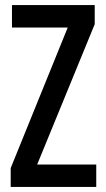

<svg xmlns="http://www.w3.org/2000/svg" viewBox="-20 -734 416 754"><path d="M358 0H22V-74L246 -626H27V-714H352V-639L126 -88H358Z"/></svg>

Font: Noto Sans Telugu ExtraCondensed Medium
Style: Regular
Weight: 500
Width: 2
Designer: Jelle Bosma - Monotype Design Team
Foundry: Monotype Imaging Inc.
Version: Version 2.005; ttfautohint (v1.8.4.7-5d5b)